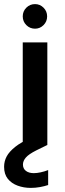

<svg xmlns="http://www.w3.org/2000/svg" viewBox="-44 -708 317 937"><path d="M67 0V-501H187V0ZM127 -568Q102 -568 84.5 -585.5Q67 -603 67 -628Q67 -653 84.5 -670.5Q102 -688 127 -688Q151 -688 168.5 -670.5Q186 -653 186 -628Q186 -603 168.5 -585.5Q151 -568 127 -568ZM106 209Q72 209 42 198Q12 187 -6 164.5Q-24 142 -24 106Q-24 79 -11.5 55.5Q1 32 30.5 8.5Q60 -15 111 -37L159 -57L186 0L133 26Q97 44 82.5 60.5Q68 77 68 95Q68 115 82.5 126Q97 137 121 137Q136 137 154.5 133Q173 129 191 122V195Q173 201 151 205Q129 209 106 209Z"/></svg>

Font: DM Sans 17pt SemiBold
Style: Regular
Weight: 600
Version: Version 4.004;gftools[0.9.30]